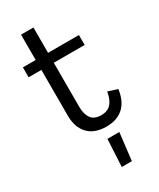

<svg xmlns="http://www.w3.org/2000/svg" viewBox="-204 -654 779 938"><g transform="rotate(-30 185.5 -185.0)"><path d="M247 218H190L198 64H265ZM366 -120Q357 -55 321 -22.5Q285 10 225 10Q158 10 122.5 -27.5Q87 -65 87 -131V-389H15V-445H87V-588H157V-445H331V-389H157V-140Q157 -99 174 -75Q191 -51 232 -51Q245 -51 257.5 -54.5Q270 -58 280.5 -67Q291 -76 299.5 -93Q308 -110 313 -137Z"/></g></svg>

Font: Zilla Slab Regular
Style: Regular
Weight: 400
Designer: Typotheque.com
Foundry: Typotheque type foundry
Version: Version 1.0; 2017